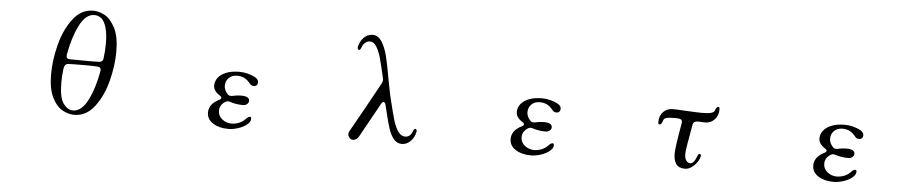

<svg xmlns="http://www.w3.org/2000/svg" viewBox="-41 -981 6082 1264"><g transform="rotate(5 3000.0 -349.0)"><path d="M534 -697Q571 -697 610 -676Q649 -655 678.5 -598Q708 -541 708 -441Q708 -350 682 -248Q656 -146 601.5 -74.5Q547 -3 467 -3Q430 -3 390.5 -24Q351 -45 322 -102Q293 -159 293 -257Q293 -348 319 -450.5Q345 -553 399.5 -625Q454 -697 534 -697ZM407 -365 508 -364H555Q586 -364 602 -365Q625 -367 628 -389Q635 -438 635 -492Q635 -574 612.5 -621.5Q590 -669 543 -669Q486 -669 445.5 -588Q405 -507 385 -393Q383 -380 388.5 -372.5Q394 -365 407 -365ZM457 -31Q514 -31 554.5 -111Q595 -191 615 -305Q617 -318 611.5 -325Q606 -332 593 -333Q564 -335 508 -335Q434 -335 398 -333Q375 -331 371 -298Q365 -255 365 -209Q365 -107 393.5 -69Q422 -31 457 -31Z M1411 -185Q1423 -191 1423 -199Q1423 -207 1412 -213Q1369 -239 1369 -277Q1369 -303 1386 -326.5Q1403 -350 1439 -365Q1475 -380 1528 -380Q1555 -380 1582 -373Q1609 -366 1630 -355Q1655 -342 1655 -321Q1655 -310 1648 -302.5Q1641 -295 1630 -295Q1613 -295 1605 -305Q1583 -333 1562 -343Q1541 -353 1514 -353Q1481 -353 1460 -332.5Q1439 -312 1439 -280Q1439 -252 1463 -226Q1471 -217 1484 -217Q1491 -217 1495 -218Q1524 -225 1553 -225Q1607 -225 1607 -195Q1607 -183 1596.5 -173.5Q1586 -164 1568 -164Q1524 -164 1485 -177Q1476 -180 1469 -180Q1460 -180 1452 -175Q1415 -152 1415 -113Q1415 -79 1442.5 -57.5Q1470 -36 1504 -36Q1529 -36 1553 -45.5Q1577 -55 1594 -73Q1611 -91 1622 -91Q1631 -91 1631 -79Q1631 -58 1608 -39.5Q1585 -21 1551 -10Q1517 1 1486 1Q1425 1 1384.5 -25Q1344 -51 1344 -96Q1344 -152 1411 -185Z M2283 -55Q2322 -123 2374.5 -218Q2427 -313 2467 -386Q2473 -398 2473 -408Q2473 -415 2472 -419Q2452 -508 2440 -551Q2428 -594 2410 -624Q2392 -654 2366 -654Q2349 -654 2334.5 -642Q2320 -630 2313 -609Q2307 -592 2299 -592Q2294 -592 2291 -597.5Q2288 -603 2289 -610Q2296 -647 2321 -673Q2346 -699 2380 -699Q2417 -699 2441 -660.5Q2465 -622 2478.5 -567.5Q2492 -513 2507 -426Q2524 -335 2527 -323L2537 -281Q2557 -198 2570 -153.5Q2583 -109 2603 -79.5Q2623 -50 2651 -50Q2667 -50 2679.5 -60Q2692 -70 2699 -90Q2705 -107 2713 -107Q2718 -107 2721 -101.5Q2724 -96 2723 -89Q2716 -52 2691 -26Q2666 0 2632 0Q2600 0 2578.5 -27Q2557 -54 2544.5 -92.5Q2532 -131 2516 -198L2504 -246Q2502 -255 2498 -260Q2494 -265 2490 -265Q2482 -265 2474 -251L2452 -211Q2347 -22 2347 -22Q2341 -11 2330.5 -5Q2320 1 2310 1Q2297 1 2287 -10Q2277 -21 2277 -35Q2277 -45 2283 -55Z M3411 -185Q3423 -191 3423 -199Q3423 -207 3412 -213Q3369 -239 3369 -277Q3369 -303 3386 -326.5Q3403 -350 3439 -365Q3475 -380 3528 -380Q3555 -380 3582 -373Q3609 -366 3630 -355Q3655 -342 3655 -321Q3655 -310 3648 -302.5Q3641 -295 3630 -295Q3613 -295 3605 -305Q3583 -333 3562 -343Q3541 -353 3514 -353Q3481 -353 3460 -332.5Q3439 -312 3439 -280Q3439 -252 3463 -226Q3471 -217 3484 -217Q3491 -217 3495 -218Q3524 -225 3553 -225Q3607 -225 3607 -195Q3607 -183 3596.5 -173.5Q3586 -164 3568 -164Q3524 -164 3485 -177Q3476 -180 3469 -180Q3460 -180 3452 -175Q3415 -152 3415 -113Q3415 -79 3442.5 -57.5Q3470 -36 3504 -36Q3529 -36 3553 -45.5Q3577 -55 3594 -73Q3611 -91 3622 -91Q3631 -91 3631 -79Q3631 -58 3608 -39.5Q3585 -21 3551 -10Q3517 1 3486 1Q3425 1 3384.5 -25Q3344 -51 3344 -96Q3344 -152 3411 -185Z M4428 -94Q4428 -133 4457 -297Q4460 -316 4448.5 -321.5Q4437 -327 4413 -327Q4369 -327 4352 -321.5Q4335 -316 4332 -300Q4330 -290 4323.5 -282.5Q4317 -275 4312 -275Q4303 -275 4303 -292Q4303 -333 4328 -358.5Q4353 -384 4390 -384Q4407 -384 4425.5 -383Q4444 -382 4462 -381Q4557 -376 4581 -376Q4626 -376 4645.5 -382Q4665 -388 4668 -401Q4671 -411 4677 -418Q4683 -425 4689 -425Q4692 -425 4694.5 -421Q4697 -417 4697 -409Q4697 -368 4672 -341.5Q4647 -315 4610 -315Q4597 -315 4585.5 -316Q4574 -317 4565 -317Q4549 -317 4540.5 -312Q4532 -307 4529 -294Q4498 -126 4498 -100Q4498 -68 4509 -53.5Q4520 -39 4537 -39Q4547 -39 4557.5 -50.5Q4568 -62 4575 -82Q4580 -95 4583.5 -100.5Q4587 -106 4592 -106Q4596 -106 4599 -102Q4602 -98 4601 -92Q4599 -75 4584.5 -53Q4570 -31 4548.5 -15.5Q4527 0 4504 0Q4462 0 4445 -25.5Q4428 -51 4428 -94Z M5411 -185Q5423 -191 5423 -199Q5423 -207 5412 -213Q5369 -239 5369 -277Q5369 -303 5386 -326.5Q5403 -350 5439 -365Q5475 -380 5528 -380Q5555 -380 5582 -373Q5609 -366 5630 -355Q5655 -342 5655 -321Q5655 -310 5648 -302.5Q5641 -295 5630 -295Q5613 -295 5605 -305Q5583 -333 5562 -343Q5541 -353 5514 -353Q5481 -353 5460 -332.5Q5439 -312 5439 -280Q5439 -252 5463 -226Q5471 -217 5484 -217Q5491 -217 5495 -218Q5524 -225 5553 -225Q5607 -225 5607 -195Q5607 -183 5596.5 -173.5Q5586 -164 5568 -164Q5524 -164 5485 -177Q5476 -180 5469 -180Q5460 -180 5452 -175Q5415 -152 5415 -113Q5415 -79 5442.5 -57.5Q5470 -36 5504 -36Q5529 -36 5553 -45.5Q5577 -55 5594 -73Q5611 -91 5622 -91Q5631 -91 5631 -79Q5631 -58 5608 -39.5Q5585 -21 5551 -10Q5517 1 5486 1Q5425 1 5384.5 -25Q5344 -51 5344 -96Q5344 -152 5411 -185Z"/></g></svg>

Font: Hina Mincho
Style: Regular
Weight: 400
Designer: satsuyako
Foundry: satsuyako
Version: Version 1.100